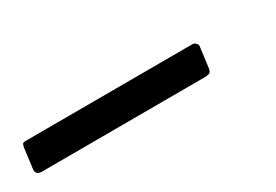

<svg xmlns="http://www.w3.org/2000/svg" viewBox="-10 -102 537 373"><g transform="rotate(-30 259.0 84.0)"><path d="M404.1 106.1Q403.1 113.1 399.7 115.2Q396.4 117.2 388.1 117.2L22.3 118Q15.3 118 12.2 114Q9.1 110.1 10.4 103.6L16.1 59.5Q17.4 53.5 18.9 52Q20.5 50.4 24.4 50.4L399.8 49.7Q404.2 49.7 407.7 53.5Q411.1 57.3 409.9 61.9Z"/></g></svg>

Font: Libre Franklin Thin
Style: Italic
Weight: 100
Italic angle: -8°
Designer: Pablo Impallari, Rodrigo Fuenzalida, Nhung Nguyen
Foundry: Impallari Type
Version: Version 3.000